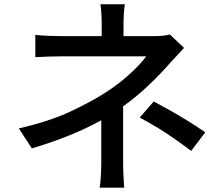

<svg xmlns="http://www.w3.org/2000/svg" viewBox="-20 -828 1040 897"><path d="M873 -123Q829.6 -155.8 792 -181.9Q754.4 -208 716.3 -231.2Q678.2 -254.4 632.8 -278.8L698.2 -354Q744.6 -329.1 781.2 -308.3Q817.9 -287.6 854.7 -264.9Q891.6 -242.2 939 -210ZM839.8 -604Q824.2 -587.4 806.4 -568.1Q788.6 -548.8 774.9 -534.2Q736.8 -489.7 679 -434.1Q621.1 -378.4 555.2 -331.1V-68.8Q555.2 -41 556.9 -7.6Q558.6 25.9 560.1 48.8H445.8Q449.2 27.3 451.2 -6.8Q453.1 -41 453.1 -68.8V-266.1Q383.3 -227.5 302.2 -194.8Q221.2 -162.1 128.9 -134.8L67.9 -228Q211.4 -261.2 309.8 -307.4Q408.2 -353.5 475.1 -397Q538.1 -437.5 588.6 -484.4Q639.2 -531.2 663.1 -564.9Q647.9 -564.9 607.9 -564.9Q567.9 -564.9 516.4 -564.9Q464.8 -564.9 413.3 -564.9Q361.8 -564.9 323 -564.9Q284.2 -564.9 271 -564.9Q244.1 -564.9 206.3 -563.7Q168.5 -562.5 145 -561V-665Q170.4 -662.1 207 -660.6Q243.7 -659.2 269 -659.2H455.1V-717.8Q455.1 -740.7 453.6 -765.6Q452.1 -790.5 449.2 -808.1H563Q560.5 -790.5 558.8 -765.1Q557.1 -739.7 557.1 -717.8V-659.2H703.1Q743.7 -659.2 773.9 -667Z"/></svg>

Font: Source Han Sans CN Medium
Style: Regular
Weight: 500
Designer: Ryoko NISHIZUKA  (kana, bopomofo & ideographs); Paul D. Hunt (Latin, Greek & Cyrillic); Sandoll Communications , Soo-you
Foundry: Adobe
Version: Version 2.004;hotconv 1.0.118;makeotfexe 2.5.65603